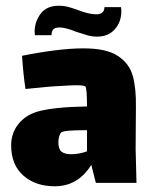

<svg xmlns="http://www.w3.org/2000/svg" viewBox="-20 -639 531 671"><path d="M315 0 299 -63Q253 12 171 12Q104 12 61.5 -25.5Q19 -63 19 -131Q19 -173 43.5 -204.5Q68 -236 111 -249Q167 -265 284 -267Q284 -333 278 -337Q273 -341 246 -341Q229 -341 199 -339Q151 -337 69 -328Q61 -382 57 -444Q110 -455 168 -462.5Q226 -470 272 -470Q352 -470 392 -443.5Q432 -417 444 -374Q456 -331 455 -265L454 -118L457 0ZM284 -110V-184H276Q202 -184 194 -176Q189 -171 186.5 -161Q184 -151 184 -142Q184 -118 195 -109Q206 -100 229 -100Q255 -100 284 -110ZM404 -599Q404 -563 381.5 -537Q359 -511 319 -511Q302 -511 286 -515.5Q270 -520 246 -528Q209 -543 189 -543Q172 -543 166 -536Q160 -529 160 -516H102L101 -528Q101 -563 122 -591Q143 -619 186 -619Q202 -619 216 -615.5Q230 -612 252 -604Q291 -589 316 -589Q345 -589 345 -614H403Q404 -609 404 -599Z"/></svg>

Font: Lalezar
Style: Regular
Weight: 400
Designer: Borna Izadpanah
Foundry: Borna Izadpanah
Version: Version 1.003